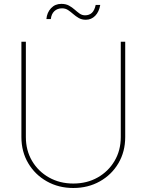

<svg xmlns="http://www.w3.org/2000/svg" viewBox="-20 -938 739 968"><path d="M349.6 9.8Q275.4 9.8 216.1 -23.7Q156.7 -57.1 122.3 -115.2Q87.9 -173.3 87.9 -247.1V-727.5H110.4V-247.1Q110.4 -179.7 141.6 -126.7Q172.9 -73.7 227.1 -43.2Q281.2 -12.7 349.6 -12.7Q418.5 -12.7 472.4 -43.2Q526.4 -73.7 557.6 -126.7Q588.9 -179.7 588.9 -247.1V-727.5H611.3V-247.1Q611.3 -173.3 577.1 -115.2Q543 -57.1 483.6 -23.7Q424.3 9.8 349.6 9.8ZM412.6 -838.4Q392.1 -838.4 377 -847.2Q361.8 -856 349.1 -867.2Q336.4 -878.4 323.2 -887.2Q310.1 -896 293 -896Q269 -896 253.9 -881.6Q238.8 -867.2 236.3 -841.8H213.9Q216.8 -875 237.3 -896.7Q257.8 -918.5 289.1 -918.5Q312 -918.5 327.9 -909.7Q343.8 -900.9 356.4 -889.6Q369.1 -878.4 381.3 -869.6Q393.6 -860.8 408.7 -860.8Q429.7 -860.8 443.1 -873Q456.5 -885.3 462.4 -913.1H485.4Q479.5 -878.4 460 -858.4Q440.4 -838.4 412.6 -838.4Z"/></svg>

Font: Inter 20pt Thin
Style: Regular
Weight: 250
Version: Version 4.001;git-66647c0bb